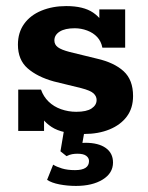

<svg xmlns="http://www.w3.org/2000/svg" viewBox="-20 -431 487 632"><path d="M257 10Q185 10 150 -13Q115 -36 103 -72L125 -80V0H40V-136H115Q123 -113 140 -96.5Q157 -80 181 -71.5Q205 -63 231 -63Q265 -63 281.5 -74Q298 -85 298 -102Q298 -114 288 -123.5Q278 -133 247 -141L157 -163Q103 -178 71 -206Q39 -234 39 -284Q39 -324 59.5 -352.5Q80 -381 116.5 -396Q153 -411 198 -411Q255 -411 286.5 -389.5Q318 -368 328 -334L307 -333V-400H392V-274H317Q313 -295 300 -309Q287 -323 267 -330.5Q247 -338 226 -338Q194 -338 176.5 -327Q159 -316 159 -298Q159 -284 170.5 -275.5Q182 -267 209 -260L299 -238Q356 -225 387 -196.5Q418 -168 418 -115Q418 -75 397.5 -47.5Q377 -20 340.5 -5Q304 10 257 10ZM230 181Q202 181 176 176Q150 171 135 161L155 111Q166 118 184 123.5Q202 129 227 129Q273 129 273 99Q273 89 264 82Q255 75 235 75Q226 75 217.5 76.5Q209 78 199 83L179 67L192 -10H260L248 58L216 48Q227 43 238.5 41Q250 39 261 39Q304 39 328 56Q352 73 352 104Q352 139 318 160Q284 181 230 181Z"/></svg>

Font: Rokkitt SemiBold
Style: Bold
Weight: 700
Version: Version 3.103